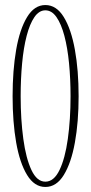

<svg xmlns="http://www.w3.org/2000/svg" viewBox="-20 -731 362 762"><path d="M160 11Q116.5 11 87.5 -36.5Q58.5 -84 44.2 -165.2Q30 -246.5 30 -349Q30 -452 44.2 -533.8Q58.5 -615.5 87.5 -663.2Q116.5 -711 160 -711Q204 -711 233.2 -663.2Q262.5 -615.5 277.2 -533.8Q292 -452 292 -349Q292 -246.5 277.2 -165.2Q262.5 -84 233.2 -36.5Q204 11 160 11ZM160 -10Q194 -10 216.2 -56.2Q238.5 -102.5 249.2 -179.8Q260 -257 260 -349Q260 -418 254 -479.8Q248 -541.5 235.5 -588.8Q223 -636 204.2 -663Q185.5 -690 160 -690Q135 -690 116.5 -663Q98 -636 85.8 -588.8Q73.5 -541.5 67.8 -479.8Q62 -418 62 -349Q62 -257 72.5 -179.8Q83 -102.5 104.8 -56.2Q126.5 -10 160 -10Z"/></svg>

Font: Imbue 50pt Thin
Style: Regular
Weight: 100
Designer: Tyler Finck
Foundry: Etcetera Type Company
Version: Version 1.102; ttfautohint (v1.8.3)